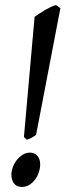

<svg xmlns="http://www.w3.org/2000/svg" viewBox="-20 -721 258 756"><path d="M138.2 -74.2Q138.2 -59.1 133.1 -43.2Q127.9 -27.3 118.4 -14.4Q108.9 -1.5 95.7 6.8Q82.5 15.1 65.9 15.1Q46.4 15.1 35.6 2Q24.9 -11.2 24.9 -33.2Q24.9 -47.4 30.5 -62.7Q36.1 -78.1 46.1 -90.8Q56.2 -103.5 69.3 -111.8Q82.5 -120.1 98.1 -120.1Q116.2 -120.1 127.2 -107.4Q138.2 -94.7 138.2 -74.2ZM122.1 -189.9Q112.3 -183.1 105.2 -179Q98.1 -174.8 85.9 -170.9L74.2 -181.2L116.2 -654.8Q123 -659.7 133.3 -666.5Q143.6 -673.3 155 -680.2Q166.5 -687 178.2 -692.6Q189.9 -698.2 200.2 -701.2L217.8 -689Z"/></svg>

Font: Gentium Plus CyrE
Style: Italic
Weight: 400
Italic angle: -8°
Designer: J. Victor Gaultney, Annie Olsen, Iska Routamaa, Becca Hirsbrunner
Foundry: SIL International
Version: Version 5.000